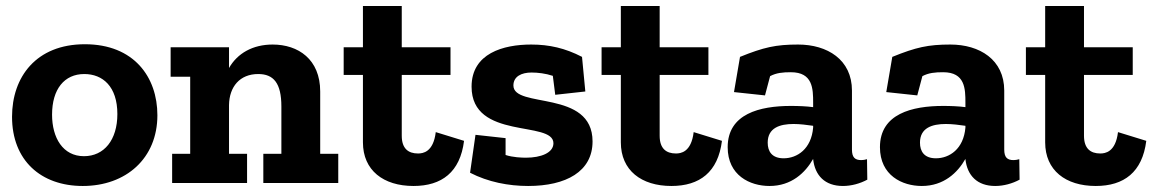

<svg xmlns="http://www.w3.org/2000/svg" viewBox="-20 -608 3829 638"><path d="M503 -225C503 -352 425 -461 262 -461C100 -461 20 -352 20 -220C20 -75 116 10 255 10C399 10 503 -82 503 -225ZM370 -229C370 -143 326 -89 259 -89C189 -89 153 -150 153 -227C153 -312 194 -362 260 -362C321 -362 370 -321 370 -229Z M1104 0V-97H1044V-304C1044 -411 971 -460 886 -460C820 -460 769 -431 741 -382V-451H547V-353H612V-97H552V0H801V-97H741V-259C742 -320 777 -362 838 -362C889 -362 915 -332 915 -254V-97H855V0Z M1522 -140 1428 -169C1420 -102 1385 -98 1369 -98C1337 -98 1315 -114 1315 -157V-359H1477V-451H1315V-588H1186V-451H1122V-359H1186V-135C1186 -42 1254 10 1354 10C1448 10 1509 -36 1522 -140Z M1949 -138C1949 -312 1686 -246 1686 -324C1686 -354 1713 -367 1746 -367C1767 -367 1793 -364 1817 -356L1825 -293L1925 -304L1914 -419C1858 -448 1805 -460 1745 -460C1653 -460 1547 -431 1547 -320C1547 -141 1819 -209 1819 -132C1819 -100 1777 -84 1728 -84C1714 -84 1684 -85 1660 -93V-149L1560 -160L1542 -34C1602 -3 1670 10 1735 10C1861 10 1949 -38 1949 -138Z M2379 -140 2285 -169C2277 -102 2242 -98 2226 -98C2194 -98 2172 -114 2172 -157V-359H2334V-451H2172V-588H2043V-451H1979V-359H2043V-135C2043 -42 2111 10 2211 10C2305 10 2366 -36 2379 -140Z M2439 -419 2419 -302 2522 -291 2539 -355C2560 -366 2581 -368 2608 -368C2681 -368 2682 -313 2682 -267V-252C2659 -255 2633 -256 2608 -256C2505 -256 2398 -230 2398 -119C2398 -25 2472 10 2537 10C2610 10 2656 -34 2682 -80V-79C2688 -25 2721 10 2781 10C2809 10 2838 2 2862 -11L2861 -79C2854 -77 2848 -76 2842 -76C2821 -76 2811 -85 2811 -111V-307C2811 -410 2729 -460 2632 -460C2558 -460 2518 -451 2439 -419ZM2682 -184C2676 -113 2629 -82 2584 -82C2545 -82 2531 -105 2531 -134C2531 -183 2571 -196 2617 -196C2638 -196 2661 -193 2682 -190Z M2945 -419 2925 -302 3028 -291 3045 -355C3066 -366 3087 -368 3114 -368C3187 -368 3188 -313 3188 -267V-252C3165 -255 3139 -256 3114 -256C3011 -256 2904 -230 2904 -119C2904 -25 2978 10 3043 10C3116 10 3162 -34 3188 -80V-79C3194 -25 3227 10 3287 10C3315 10 3344 2 3368 -11L3367 -79C3360 -77 3354 -76 3348 -76C3327 -76 3317 -85 3317 -111V-307C3317 -410 3235 -460 3138 -460C3064 -460 3024 -451 2945 -419ZM3188 -184C3182 -113 3135 -82 3090 -82C3051 -82 3037 -105 3037 -134C3037 -183 3077 -196 3123 -196C3144 -196 3167 -193 3188 -190Z M3789 -140 3695 -169C3687 -102 3652 -98 3636 -98C3604 -98 3582 -114 3582 -157V-359H3744V-451H3582V-588H3453V-451H3389V-359H3453V-135C3453 -42 3521 10 3621 10C3715 10 3776 -36 3789 -140Z"/></svg>

Font: Zilla Slab Bold
Style: Regular
Weight: 700
Designer: Typotheque.com
Foundry: Typotheque type foundry
Version: Version 1.3; 2018